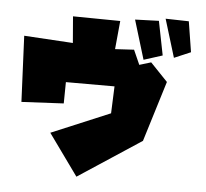

<svg xmlns="http://www.w3.org/2000/svg" viewBox="-47 -640 761 708"><g transform="rotate(5 333.5 -285.5)"><path d="M538 -590 581 -449 642 -475 624 -588ZM426 -577 470 -432 539 -454 514 -580ZM24 -482 35 -238 191 -246 192 -325H372L368 -225L151 -134L261 19L494 -134L563 -358L499 -425L456 -412L432 -466L362 -462L372 -567L197 -569L205 -471Z"/></g></svg>

Font: Super Mario
Style: Regular
Weight: 400
Version: Version 1.0